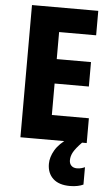

<svg xmlns="http://www.w3.org/2000/svg" viewBox="-62 -754 596 1033"><g transform="rotate(5 235.5 -238.0)"><path d="M426 0H68V-714H426V-582H226V-436H411V-304H226V-134H426ZM344 100Q344 118 355 129Q366 140 385 140Q398 140 409 137Q420 134 428 130V224Q416 230 397.5 234Q379 238 356 238Q296 238 264.5 208.5Q233 179 233 129Q233 93 255 55Q277 17 328 -17L401 0Q369 33 356.5 55Q344 77 344 100Z"/></g></svg>

Font: Noto Sans Arabic UI Cn XBd
Style: Regular
Weight: 800
Width: 3
Designer: Monotype Design Team, Nadine Chahine and Nizar Qandah
Foundry: Monotype Imaging Inc.
Version: Version 2.010; ttfautohint (v1.8.4.7-5d5b)